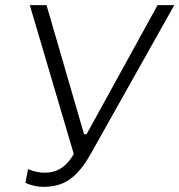

<svg xmlns="http://www.w3.org/2000/svg" viewBox="-20 -720 698 747"><path d="M147 7C227 7 278 -24 334 -123L658 -700H593L317 -198H307L161 -700H96L267 -121C236 -66 197 -48 154 -48C133 -48 110 -53 89 -62L79 -9C97 1 127 7 147 7Z"/></svg>

Font: Fixel Display Light
Style: Italic
Weight: 300
Italic angle: -10°
Designer: AlfaBravo + MacPaw
Foundry: Kyrylo Tkachov, Marchela Mozhyna, Serhii Makarenko, Maria Weinstein, Zakhar Kryvoshyya
Version: Version 1.210;Glyphs 3.2 (3217)